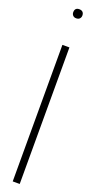

<svg xmlns="http://www.w3.org/2000/svg" viewBox="-177 -708 470 942"><g transform="rotate(20 58.0 -237.0)"><path d="M34.2 -665.5Q34.2 -689.9 57.6 -689.9Q68.8 -689.9 75.4 -683.8Q82 -677.7 82 -665.5Q82 -656.2 75.9 -649.4Q69.8 -642.6 57.6 -642.6Q46.4 -642.6 40.3 -649.4Q34.2 -656.2 34.2 -665.5ZM39.1 215.8V-497.1H75.7V215.8Z"/></g></svg>

Font: Tulpen One
Style: Regular
Weight: 400
Designer: Naima Ben Ayed
Foundry: Naima Ben Ayed, Anton Koovit
Version: Version 1.002